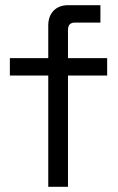

<svg xmlns="http://www.w3.org/2000/svg" viewBox="-20 -720 454 740"><path d="M18 -496V-429H166V0H242V-429H393V-496H242V-604C242 -624 251 -633 269 -633H367V-700H242C196 -700 166 -670 166 -622V-496Z"/></svg>

Font: Space Text
Style: Regular
Weight: 400
Designer: Florian Karsten (Space Text), Colophon Foundry (Space Mono)
Foundry: Florian Karsten
Version: Version 1.003;PS 001.003;hotconv 1.0.88;makeotf.lib2.5.64775